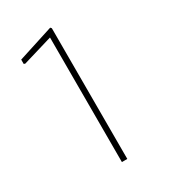

<svg xmlns="http://www.w3.org/2000/svg" viewBox="-135 -579 567 646"><g transform="rotate(-30 148.0 -256.0)"><path d="M147 -483.9 30.8 -449.2 25.9 -451.2V-467.8L164.1 -512.2L168 -507.8V0H147Z"/></g></svg>

Font: Datalegreya
Style: Dot
Weight: 700
Designer: Figs Lab
Foundry: Figs Lab
Version: Version 1.002;PS 001.002;hotconv 1.0.70;makeotf.lib2.5.58329